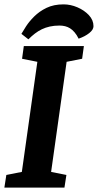

<svg xmlns="http://www.w3.org/2000/svg" viewBox="-33 -859 448 879"><path d="M-4 -58 67 -72 138 -576 68 -590 76 -648H351L343 -590L272 -576L201 -72L271 -58L262 0H-13ZM65 -704Q72 -716 86 -738Q100 -760 123.5 -783.5Q147 -807 180 -823Q213 -839 258 -839Q290 -839 321.5 -825.5Q353 -812 374 -789.5Q395 -767 395 -739Q395 -723 375.5 -707.5Q356 -692 327 -682Q318 -700 308 -711.5Q298 -723 287.5 -729.5Q277 -736 265 -739Q253 -742 239 -742Q215 -742 195 -737.5Q175 -733 158.5 -725Q142 -717 127 -705.5Q112 -694 97 -679Z"/></svg>

Font: Faustina VF Beta
Style: Italic
Weight: 400
Italic angle: -8°
Designer: Alfonso Garcia
Foundry: Omnibus-Type
Version: Version 1.006